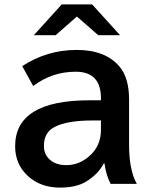

<svg xmlns="http://www.w3.org/2000/svg" viewBox="-20 -811 700 873"><path d="M260.7 -791H398.9L525.9 -650.9H426.8L329.6 -735.8L232.9 -650.9H133.8ZM439 -355V-364.3Q439 -484.9 324.2 -484.9Q216.8 -484.9 130.9 -419.9L81.1 -510.3Q193.8 -584 328.6 -584Q458.5 -584 522.5 -509.3Q566.9 -458 566.9 -357.9V-151.9Q566.9 -37.6 602.1 24.9H482.9Q461.9 -15.6 455.1 -67.9H451.7Q426.8 -19 371.6 14.6Q326.7 42 252.9 42Q165.5 42 108.4 -9.3Q48.8 -63 48.8 -146Q48.8 -355 386.7 -355ZM439 -263.2H399.9Q285.6 -263.2 228.5 -233.9Q179.7 -209 179.7 -147.9Q179.7 -106.9 209 -83Q236.8 -60.1 281.2 -60.1Q340.3 -60.1 387.2 -102.1Q439 -147.9 439 -220.2Z"/></svg>

Font: BIZ UDPGothic
Style: Bold
Weight: 700
Designer: TypeBank Co., Ltd.
Foundry: Morisawa Inc.
Version: Version 1.051